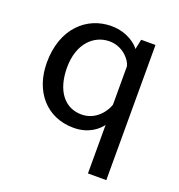

<svg xmlns="http://www.w3.org/2000/svg" viewBox="-119 -566 788 845"><g transform="rotate(20 274.5 -143.5)"><path d="M404 -454 394 -407C385 -422 339 -466 261 -466C147 -466 48 -379 48 -218C48 -85 128 12 256 12C327 12 367 -24 385 -48V179H471V-454H404ZM385 -143C377 -116 340 -55 269 -55C191 -55 139 -118 139 -228C139 -341 204 -400 276 -400C339 -400 379 -351 385 -323V-143Z"/></g></svg>

Font: Tajawal Medium
Style: Regular
Weight: 500
Designer: Boutros Fonts
Foundry: Created by Boutros International 2017
Version: Version 1.700